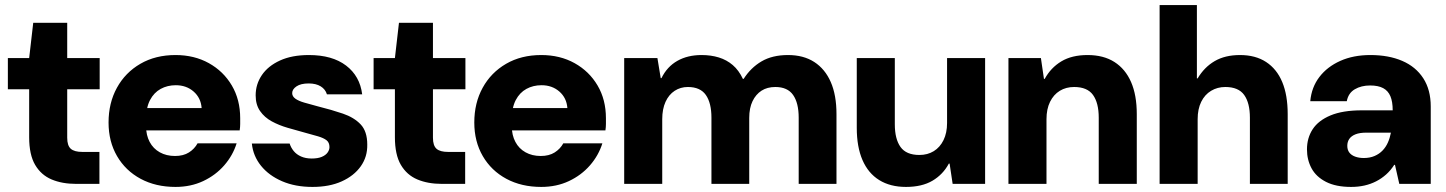

<svg xmlns="http://www.w3.org/2000/svg" viewBox="-20 -725 5701 757"><path d="M280 0Q225 0 183.5 -17.5Q142 -35 118.5 -75Q95 -115 95 -184V-373H11V-496H95L111 -635H245V-496H373V-373H245V-182Q245 -151 259 -138.5Q273 -126 305 -126H372V0Z M672 12Q594 12 534.5 -20Q475 -52 441.5 -109.5Q408 -167 408 -242Q408 -319 441 -379Q474 -439 533.5 -473.5Q593 -508 672 -508Q746 -508 803.5 -476Q861 -444 894 -388Q927 -332 927 -259Q927 -249 927 -236.5Q927 -224 925 -211H514V-299H775Q772 -339 743.5 -364Q715 -389 673 -389Q640 -389 613.5 -374.5Q587 -360 571.5 -330.5Q556 -301 556 -255V-226Q556 -192 570 -165.5Q584 -139 610 -124.5Q636 -110 670 -110Q703 -110 725 -124Q747 -138 759 -160H913Q898 -112 864 -73Q830 -34 781 -11Q732 12 672 12Z M1212 12Q1144 12 1092 -10.5Q1040 -33 1009 -71.5Q978 -110 973 -159H1122Q1127 -143 1138 -129.5Q1149 -116 1167 -108Q1185 -100 1209 -100Q1233 -100 1248.5 -106.5Q1264 -113 1271.5 -123.5Q1279 -134 1279 -145Q1279 -163 1267.5 -172Q1256 -181 1234 -187.5Q1212 -194 1182 -202Q1149 -211 1114.5 -221Q1080 -231 1051.5 -246.5Q1023 -262 1005.5 -287Q988 -312 988 -349Q988 -393 1012.5 -429Q1037 -465 1084 -486.5Q1131 -508 1198 -508Q1290 -508 1344.5 -466.5Q1399 -425 1408 -353H1269Q1263 -373 1244.5 -384.5Q1226 -396 1197 -396Q1166 -396 1149 -384.5Q1132 -373 1132 -358Q1132 -345 1144.5 -336Q1157 -327 1179.5 -320.5Q1202 -314 1232 -306Q1288 -292 1332 -277Q1376 -262 1402 -234.5Q1428 -207 1428 -155Q1429 -107 1402.5 -69.5Q1376 -32 1327.5 -10Q1279 12 1212 12Z M1722 0Q1667 0 1625.5 -17.5Q1584 -35 1560.5 -75Q1537 -115 1537 -184V-373H1453V-496H1537L1553 -635H1687V-496H1815V-373H1687V-182Q1687 -151 1701 -138.5Q1715 -126 1747 -126H1814V0Z M2114 12Q2036 12 1976.5 -20Q1917 -52 1883.5 -109.5Q1850 -167 1850 -242Q1850 -319 1883 -379Q1916 -439 1975.5 -473.5Q2035 -508 2114 -508Q2188 -508 2245.5 -476Q2303 -444 2336 -388Q2369 -332 2369 -259Q2369 -249 2369 -236.5Q2369 -224 2367 -211H1956V-299H2217Q2214 -339 2185.5 -364Q2157 -389 2115 -389Q2082 -389 2055.5 -374.5Q2029 -360 2013.5 -330.5Q1998 -301 1998 -255V-226Q1998 -192 2012 -165.5Q2026 -139 2052 -124.5Q2078 -110 2112 -110Q2145 -110 2167 -124Q2189 -138 2201 -160H2355Q2340 -112 2306 -73Q2272 -34 2223 -11Q2174 12 2114 12Z M2441 0V-496H2572L2585 -417H2588Q2610 -462 2650.5 -485Q2691 -508 2746 -508Q2783 -508 2814 -498.5Q2845 -489 2869 -468.5Q2893 -448 2909 -414H2912Q2940 -458 2982.5 -483Q3025 -508 3087 -508Q3148 -508 3190.5 -480.5Q3233 -453 3255.5 -401.5Q3278 -350 3278 -275V0H3129V-261Q3129 -319 3107 -350.5Q3085 -382 3037 -382Q3005 -382 2982.5 -367.5Q2960 -353 2947 -326Q2934 -299 2934 -260V0H2785V-261Q2785 -319 2763 -350.5Q2741 -382 2692 -382Q2663 -382 2640 -367Q2617 -352 2604 -323.5Q2591 -295 2591 -255V0Z M3552 12Q3490 12 3446.5 -15Q3403 -42 3380.5 -94Q3358 -146 3358 -221V-496H3508V-235Q3508 -177 3530.5 -145.5Q3553 -114 3605 -114Q3637 -114 3661.5 -129Q3686 -144 3700 -172.5Q3714 -201 3714 -240V-496H3864V0H3736L3724 -80H3721Q3698 -37 3656.5 -12.5Q3615 12 3552 12Z M3956 0V-496H4084L4096 -414H4099Q4123 -458 4164.5 -483Q4206 -508 4268 -508Q4331 -508 4374 -480.5Q4417 -453 4439.5 -401.5Q4462 -350 4462 -275V0H4312V-261Q4312 -319 4289.5 -350.5Q4267 -382 4215 -382Q4183 -382 4158.5 -367Q4134 -352 4120 -323.5Q4106 -295 4106 -255V0Z M4552 0V-705H4699V-416H4702Q4728 -460 4769 -484Q4810 -508 4869 -508Q4930 -508 4972 -480.5Q5014 -453 5035.5 -401.5Q5057 -350 5057 -275V0H4908V-261Q4908 -319 4885.5 -350.5Q4863 -382 4811 -382Q4780 -382 4755 -367Q4730 -352 4716 -323.5Q4702 -295 4702 -255V0Z M5307 12Q5247 12 5208 -8Q5169 -28 5151 -61.5Q5133 -95 5133 -136Q5133 -181 5155.5 -215.5Q5178 -250 5226 -270Q5274 -290 5349 -290H5471Q5471 -324 5462 -345.5Q5453 -367 5433.5 -377.5Q5414 -388 5382 -388Q5347 -388 5321.5 -373Q5296 -358 5290 -326H5146Q5151 -381 5182 -421.5Q5213 -462 5264.5 -485Q5316 -508 5383 -508Q5455 -508 5508.5 -485Q5562 -462 5591.5 -416.5Q5621 -371 5621 -305V0H5497L5480 -75H5477Q5463 -53 5445 -37Q5427 -21 5405.5 -10Q5384 1 5359.5 6.5Q5335 12 5307 12ZM5357 -102Q5381 -102 5399.5 -110Q5418 -118 5431 -131.5Q5444 -145 5452 -163Q5460 -181 5464 -202H5367Q5341 -202 5324.5 -195.5Q5308 -189 5300 -177.5Q5292 -166 5292 -150Q5292 -134 5300 -123.5Q5308 -113 5323 -107.5Q5338 -102 5357 -102Z"/></svg>

Font: DM Sans 9pt 36pt Black
Style: Regular
Weight: 900
Version: Version 4.004;gftools[0.9.30]